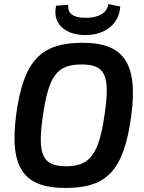

<svg xmlns="http://www.w3.org/2000/svg" viewBox="-20 -914 712 947"><path d="M514 -894C510 -852 469 -826 402 -826C343 -826 311 -847 317 -890L257 -886C237 -805 294 -741 401 -741C503 -741 569 -800 573 -882ZM387 -703C178 -703 96 -611 60 -350C23 -75 106 13 303 13C504 13 590 -69 627 -340C664 -611 583 -703 387 -703ZM382 -596C497 -596 525 -546 496 -350C468 -152 423 -94 306 -94C189 -94 164 -151 191 -340C220 -541 261 -596 382 -596Z"/></svg>

Font: Exo 2 Semi Bold
Style: Italic
Weight: 600
Italic angle: -8°
Designer: Natanael Gama
Version: Version 1.001;PS 001.001;hotconv 1.0.88;makeotf.lib2.5.64775